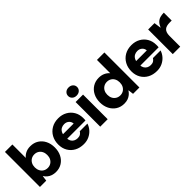

<svg xmlns="http://www.w3.org/2000/svg" viewBox="163 -1718 2734 2734"><g transform="rotate(-45 1530.5 -351.0)"><path d="M364 12Q324 12 291 1Q258 -10 233 -30.5Q208 -51 190 -79H187L177 0H50V-705H200V-435Q224 -466 265 -487Q306 -508 362 -508Q433 -508 486 -474.5Q539 -441 568.5 -382.5Q598 -324 598 -248Q598 -172 568.5 -113.5Q539 -55 486.5 -21.5Q434 12 364 12ZM321 -112Q358 -112 386.5 -130Q415 -148 430.5 -178Q446 -208 446 -249Q446 -288 430.5 -319Q415 -350 386.5 -367.5Q358 -385 321 -385Q284 -385 255.5 -367.5Q227 -350 211 -319.5Q195 -289 195 -248Q195 -209 211 -178Q227 -147 255.5 -129.5Q284 -112 321 -112Z M925 12Q847 12 787.5 -20Q728 -52 694.5 -109.5Q661 -167 661 -242Q661 -319 694 -379Q727 -439 786.5 -473.5Q846 -508 925 -508Q999 -508 1056.5 -476Q1114 -444 1147 -388Q1180 -332 1180 -259Q1180 -249 1180 -236.5Q1180 -224 1178 -211H767V-299H1028Q1025 -339 996.5 -364Q968 -389 926 -389Q893 -389 866.5 -374.5Q840 -360 824.5 -330.5Q809 -301 809 -255V-226Q809 -192 823 -165.5Q837 -139 863 -124.5Q889 -110 923 -110Q956 -110 978 -124Q1000 -138 1012 -160H1166Q1151 -112 1117 -73Q1083 -34 1034 -11Q985 12 925 12Z M1264 0V-496H1414V0ZM1339 -550Q1299 -550 1274 -573.5Q1249 -597 1249 -632Q1249 -667 1274 -690.5Q1299 -714 1339 -714Q1380 -714 1405.5 -690.5Q1431 -667 1431 -632Q1431 -597 1405.5 -573.5Q1380 -550 1339 -550Z M1739 12Q1670 12 1617 -21.5Q1564 -55 1534 -114Q1504 -173 1504 -248Q1504 -324 1534 -382.5Q1564 -441 1617.5 -474.5Q1671 -508 1741 -508Q1795 -508 1836.5 -488Q1878 -468 1903 -437V-705H2053V0H1925L1915 -80H1912Q1895 -52 1870 -31.5Q1845 -11 1813 0.5Q1781 12 1739 12ZM1782 -112Q1819 -112 1847.5 -130Q1876 -148 1891.5 -178.5Q1907 -209 1907 -249Q1907 -289 1891.5 -319.5Q1876 -350 1847.5 -367.5Q1819 -385 1781 -385Q1745 -385 1716 -367Q1687 -349 1671.5 -318.5Q1656 -288 1656 -249Q1656 -209 1671.5 -178.5Q1687 -148 1716 -130Q1745 -112 1782 -112Z M2398 12Q2320 12 2260.5 -20Q2201 -52 2167.5 -109.5Q2134 -167 2134 -242Q2134 -319 2167 -379Q2200 -439 2259.5 -473.5Q2319 -508 2398 -508Q2472 -508 2529.5 -476Q2587 -444 2620 -388Q2653 -332 2653 -259Q2653 -249 2653 -236.5Q2653 -224 2651 -211H2240V-299H2501Q2498 -339 2469.5 -364Q2441 -389 2399 -389Q2366 -389 2339.5 -374.5Q2313 -360 2297.5 -330.5Q2282 -301 2282 -255V-226Q2282 -192 2296 -165.5Q2310 -139 2336 -124.5Q2362 -110 2396 -110Q2429 -110 2451 -124Q2473 -138 2485 -160H2639Q2624 -112 2590 -73Q2556 -34 2507 -11Q2458 12 2398 12Z M2725 0V-496H2853L2867 -391H2870Q2890 -438 2916.5 -463.5Q2943 -489 2977.5 -498.5Q3012 -508 3052 -508V-349H3011Q2979 -349 2953.5 -342.5Q2928 -336 2910.5 -320.5Q2893 -305 2884 -279Q2875 -253 2875 -216V0Z"/></g></svg>

Font: DM Sans 36pt Black
Style: Regular
Weight: 900
Designer: Colophon Foundry, Jonny Pinhorn
Foundry: Colophon Foundry
Version: Version 4.004;gftools[0.9.30]